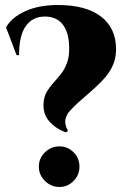

<svg xmlns="http://www.w3.org/2000/svg" viewBox="-20 -734 517 766"><path d="M4 -625Q27 -665 81 -689.5Q135 -714 211 -714Q323 -714 383 -668Q443 -622 443 -538Q443 -510 435.5 -487.5Q428 -465 414.5 -445Q401 -425 382 -406Q363 -387 339.5 -366.5Q316 -346 290 -323Q274 -308 259.5 -292.5Q245 -277 241 -257.5Q237 -238 251 -212L243 -206Q203 -220 176.5 -250Q150 -280 154 -325Q156 -350 167 -368.5Q178 -387 193 -403.5Q208 -420 222.5 -438Q237 -456 247 -482Q257 -508 256 -546Q255 -604 230.5 -636Q206 -668 159 -668Q110 -668 83 -630Q56 -592 56 -514H46ZM217 12Q184 12 159.5 -12Q135 -36 135 -69Q135 -103 159.5 -126.5Q184 -150 217 -150Q250 -150 273.5 -126.5Q297 -103 297 -69Q297 -36 273.5 -12Q250 12 217 12Z"/></svg>

Font: Cinzel ExtraBold
Style: Regular
Weight: 800
Designer: Natanael Gama
Version: Version 2.000